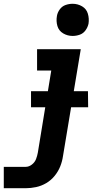

<svg xmlns="http://www.w3.org/2000/svg" viewBox="-64 -790 516 1015"><path d="M-44 205H72Q99 205 127 199Q155 193 180.5 178Q206 163 225 139.5Q244 116 254.5 89.5Q265 63 269 35L363 -530H132V-417H207L136 17Q133 34 126.5 51Q120 68 104.5 80Q89 92 72 92H-44ZM320 -600Q339 -600 357.5 -606.5Q376 -613 388 -629.5Q400 -646 404 -665Q408 -692 400.5 -717.5Q393 -743 370 -756.5Q347 -770 320 -770Q301 -770 282.5 -763.5Q264 -757 252 -740.5Q240 -724 237 -706Q232 -678 239.5 -652.5Q247 -627 270 -613.5Q293 -600 320 -600ZM100 -223H402L401 -308H100Z"/></svg>

Font: Iosevka Sparkle XBdObl
Style: Regular
Weight: 800
Italic angle: -9°
Designer: Belleve Invis
Foundry: Belleve Invis
Version: Version 4.5.0; ttfautohint (v1.8.3)